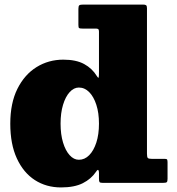

<svg xmlns="http://www.w3.org/2000/svg" viewBox="-20 -800 776 840"><path d="M245 -259Q245 -306 255.8 -341.5Q266.5 -377 284.8 -397Q303 -417 325 -417Q350.5 -417 370.2 -397Q390 -377 401.5 -341.5Q413 -306 413 -259Q413 -212 401.5 -176.5Q390 -141 370.2 -121Q350.5 -101 325 -101Q303 -101 284.8 -121Q266.5 -141 255.8 -176.5Q245 -212 245 -259ZM25 -259Q25 -169 53.8 -106.8Q82.5 -44.5 132.5 -12.2Q182.5 20 247 20Q305.5 20 342.2 1.5Q379 -17 400.5 -49Q407.5 -59.5 410.2 -56Q413 -52.5 413 -43.5V-18Q413 -7 415.5 -3.5Q418 0 428.5 0H694Q706 0 709.5 -3Q713 -6 713 -17.5V-89Q713 -97.5 711.5 -101.2Q710 -105 701.5 -105H644Q630 -105 626.5 -109Q623 -113 623 -127.5V-764.5Q623 -774.5 619 -777.2Q615 -780 605.5 -780H345Q331.5 -780 327.2 -777Q323 -774 323 -761V-691Q323 -679.5 326 -677.2Q329 -675 340.5 -675H399.5Q406.5 -675 409.8 -672.5Q413 -670 413 -662V-486.5Q413 -466 411.8 -461.2Q410.5 -456.5 403.5 -467.5Q383.5 -500.5 348.2 -519.8Q313 -539 257 -539Q192.5 -539 140 -506.5Q87.5 -474 56.2 -411.5Q25 -349 25 -259Z"/></svg>

Font: Besley Black
Style: Regular
Weight: 900
Designer: Owen Earl
Foundry: indestructible type*
Version: Version 2.001